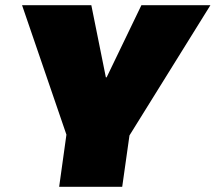

<svg xmlns="http://www.w3.org/2000/svg" viewBox="-20 -720 831 740"><path d="M65 -700H332L388 -422H391L525 -700H791L479 -198L451 0H208L236 -201Z"/></svg>

Font: Pathway Extreme 8pt Thin 12pt Black
Style: Italic
Weight: 900
Italic angle: -8°
Version: Version 1.001;gftools[0.9.26]